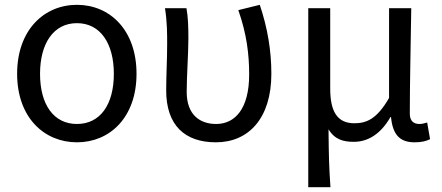

<svg xmlns="http://www.w3.org/2000/svg" viewBox="-20 -577 1834 796"><path d="M299 13C435 13 546 -90 546 -271C546 -453 435 -557 299 -557C163 -557 51 -453 51 -271C51 -90 163 13 299 13ZM299 -63C202 -63 146 -144 146 -271C146 -397 202 -481 299 -481C396 -481 452 -397 452 -271C452 -144 396 -63 299 -63Z M875 13C1011 13 1105 -87 1105 -271C1105 -368 1089 -462 1057 -557L968 -535C1003 -436 1013 -351 1013 -268C1013 -127 955 -63 876 -63C811 -63 754 -99 754 -196C754 -263 761 -355 761 -416C761 -464 760 -505 753 -543H664C673 -486 673 -438 673 -394C673 -330 669 -266 669 -202C669 -58 746 13 875 13Z M1258 199H1350C1344 114 1343 66 1342 -41C1368 2 1404 11 1447 11C1506 11 1559 -22 1599 -92H1601C1608 -19 1637 13 1699 13C1728 13 1747 8 1763 0L1751 -69C1738 -65 1728 -63 1719 -63C1695 -63 1679 -75 1679 -106C1679 -237 1683 -396 1685 -543H1593V-171C1542 -82 1498 -66 1449 -66C1378 -66 1349 -115 1349 -210V-543H1258Z"/></svg>

Font: Noto Sans Mono CJK SC Regular
Style: Regular
Weight: 400
Designer: Ryoko NISHIZUKA (kana & ideographs); Paul D. Hunt (Latin, Greek & Cyrillic); Wenlong ZHANG (bopomofo); Sandoll Communica
Foundry: Adobe Systems Incorporated
Version: Version 1.005;PS 1.005;hotconv 1.0.96;makeotf.lib2.5.65012